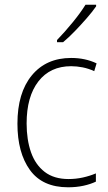

<svg xmlns="http://www.w3.org/2000/svg" viewBox="-20 -785 457 815"><path d="M269 10Q160 10 107 -63.5Q54 -137 54 -260Q54 -391 115 -465Q176 -539 282 -539Q342 -539 390 -516L380 -483Q356 -494 331 -499Q306 -504 282 -504Q193 -504 143 -439.5Q93 -375 93 -261Q93 -192 111.5 -139Q130 -86 169.5 -55.5Q209 -25 271 -25Q302 -25 331.5 -31.5Q361 -38 387 -49V-14Q364 -3 334 3.5Q304 10 269 10ZM388 -758Q372 -735 348 -707.5Q324 -680 298 -653Q272 -626 248 -606H222V-615Q254 -648 288 -689.5Q322 -731 343 -765H388Z"/></svg>

Font: Noto Sans Khmer SemiCondensed ExtraLight
Style: Regular
Weight: 200
Width: 4
Designer: Danh Hong and the Monotype Design Team
Foundry: Monotype Imaging Inc.
Version: Version 2.004; ttfautohint (v1.8.4.7-5d5b)